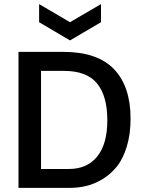

<svg xmlns="http://www.w3.org/2000/svg" viewBox="-20 -912 703 932"><path d="M169.9 -892.1 319.8 -804.2 470.2 -892.1V-804.2L319.8 -715.8L169.9 -804.2ZM69.8 0V-660.2H287.1Q453.1 -660.2 533.4 -576.2Q613.8 -492.2 613.8 -335.9Q613.8 -260.7 595.7 -201.4Q577.6 -142.1 548.6 -105.2Q519.5 -68.4 480 -43.9Q440.4 -19.5 400.6 -9.8Q360.8 0 317.9 0ZM290 -567.9H179.2V-91.8H314.9Q403.3 -91.8 452.1 -152.6Q501 -213.4 501 -328.1Q501 -445.8 451.2 -506.8Q401.4 -567.9 290 -567.9Z"/></svg>

Font: Bricolage Grotesque Medium
Style: Regular
Weight: 500
Designer: Mathieu Triay
Foundry: Atelier Triay
Version: Version 1.000;gftools[0.9.30]